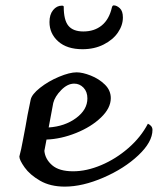

<svg xmlns="http://www.w3.org/2000/svg" viewBox="-20 -689 587 714"><path d="M547 -206Q547 -161 494.5 -111.5Q442 -62 364.5 -28.5Q287 5 221 5Q167 5 129 -17Q91 -39 71.5 -66.5Q52 -94 52 -107Q59 -133 65.5 -169Q72 -205 75 -219Q78 -237 82.5 -261.5Q87 -286 94 -318Q98 -338 129 -362.5Q160 -387 199.5 -403.5Q239 -420 265 -420Q287 -420 317.5 -408Q348 -396 370 -374.5Q392 -353 392 -324Q392 -287 355.5 -252Q319 -217 263 -194.5Q207 -172 153 -170L145 -128Q148 -97 174 -74.5Q200 -52 252 -52Q302 -52 356.5 -75Q411 -98 457.5 -138.5Q504 -179 530 -229Q547 -221 547 -206ZM178 -306 161 -215Q221 -219 263 -250Q305 -281 305 -323Q305 -348 290.5 -363Q276 -378 256 -378Q231 -378 207.5 -354Q184 -330 178 -306ZM164 -607Q164 -635 177.5 -651.5Q191 -668 210 -668Q217 -668 217 -664Q217 -614 234.5 -593Q252 -572 290 -572Q331 -572 358.5 -594.5Q386 -617 396 -661Q398 -669 403 -669Q414 -669 425.5 -658.5Q437 -648 437 -624Q437 -595 418.5 -568Q400 -541 365.5 -523.5Q331 -506 287 -506Q229 -506 196.5 -535Q164 -564 164 -607Z"/></svg>

Font: Charmonman
Style: Bold
Weight: 700
Designer: Ekaluck Peanpanawate
Foundry: Cadson Demak Co.,Ltd.
Version: Version 1.000; ttfautohint (v1.6)